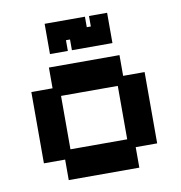

<svg xmlns="http://www.w3.org/2000/svg" viewBox="-75 -712 748 793"><g transform="rotate(-10 298.5 -315.5)"><path d="M150 11V-75H61V-374H150V-461H446V-374H536V-75H446V11ZM179 -113H417V-337H179ZM164 -515V-642H333V-598H350V-642H426V-515H256V-560H239V-515Z"/></g></svg>

Font: Pixelify Sans SemiBold
Style: Regular
Weight: 600
Designer: Stefie Justprince
Foundry: Typecalism Foundryline
Version: Version 1.000